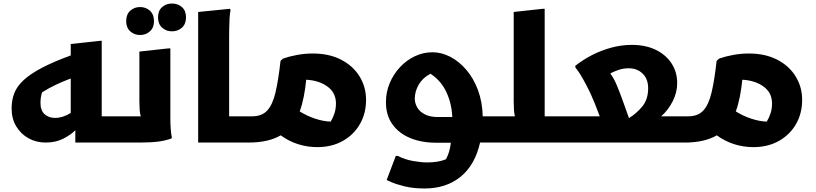

<svg xmlns="http://www.w3.org/2000/svg" viewBox="-20 -810 4637 1091"><path d="M666 0H408V-70Q384 -45 340.5 -22.5Q297 0 239 0Q186 0 142.5 -24Q99 -48 72.5 -91.5Q46 -135 46 -194Q46 -241 61 -280Q76 -319 113.5 -354Q151 -389 216 -423.5Q281 -458 382 -495V-560L547 -578H558V-149H686V-20ZM210 -225Q210 -183 233 -161.5Q256 -140 294 -140Q336 -140 382 -168V-364Q339 -348 298.5 -329Q258 -310 219 -285Q210 -257 210 -225Z M646 0V-129L666 -149H780Q775 -165 773.5 -187Q772 -209 772 -236V-517L937 -535H948V-186Q948 -166 948 -136.5Q948 -107 950 -78.5Q952 -50 956 -32V-24Q926 -12 883 -6Q840 0 777 0ZM957 -632Q924 -632 901 -653Q878 -674 878 -711Q878 -749 901 -769.5Q924 -790 957 -790Q991 -790 1014 -769.5Q1037 -749 1037 -711Q1037 -674 1014 -653Q991 -632 957 -632ZM776 -611Q743 -611 720 -632Q697 -653 697 -690Q697 -728 720 -749Q743 -770 776 -770Q809 -770 832 -749Q855 -728 855 -690Q855 -653 832 -632Q809 -611 776 -611Z M1106 -742 1287 -760 1290 -752Q1286 -734 1284.5 -707Q1283 -680 1282.5 -652Q1282 -624 1282 -604V-149H1412V-20L1392 0H1106Z M1757 -506Q1850 -506 1918 -471Q1986 -436 2023 -376Q2060 -316 2060 -242Q2060 -166 2025.5 -105.5Q1991 -45 1928.5 -9.5Q1866 26 1783 26Q1727 26 1674.5 9.5Q1622 -7 1575 -41Q1541 -21 1495.5 -10.5Q1450 0 1392 0V-129L1412 -149Q1468 -149 1498.5 -182Q1529 -215 1545.5 -285Q1562 -355 1574 -464L1588 -477Q1625 -490 1669 -498Q1713 -506 1757 -506ZM1889 -222Q1889 -283 1841 -318Q1793 -353 1720 -357Q1715 -306 1706 -260.5Q1697 -215 1683 -177Q1724 -151 1771.5 -135.5Q1819 -120 1859 -119Q1873 -142 1881 -167.5Q1889 -193 1889 -222Z M2173 -229Q2173 -287 2194.5 -338Q2216 -389 2253 -428.5Q2290 -468 2337.5 -490.5Q2385 -513 2438 -513Q2489 -513 2539 -487Q2589 -461 2630 -413Q2671 -365 2696 -298Q2721 -231 2723 -149H2802V-20L2782 0H2708Q2679 128 2597 194.5Q2515 261 2393 261Q2328 261 2279.5 249Q2231 237 2204 225Q2177 213 2177 213L2229 76H2240Q2282 97 2328 105Q2374 113 2407 113Q2471 113 2514 95Q2524 77 2531 54.5Q2538 32 2542 1H2458Q2375 1 2311 -25.5Q2247 -52 2210 -103.5Q2173 -155 2173 -229ZM2468 -145H2550Q2547 -220 2517 -285.5Q2487 -351 2426 -391Q2382 -368 2359.5 -329.5Q2337 -291 2337 -249Q2337 -224 2350.5 -200Q2364 -176 2393.5 -160.5Q2423 -145 2468 -145Z M2762 0V-129L2782 -149H2906Q2902 -164 2900.5 -185.5Q2899 -207 2899 -233V-742L3064 -760H3075V-149H3206V-20L3186 0Z M3206 -149H3388L3359 -224Q3352 -242 3339 -270.5Q3326 -299 3310 -329.5Q3294 -360 3278.5 -385.5Q3263 -411 3251 -424L3248 -435Q3290 -469 3342 -496Q3394 -523 3452.5 -539Q3511 -555 3570 -555Q3649 -555 3707 -526.5Q3765 -498 3796.5 -449Q3828 -400 3828 -338Q3828 -284 3802 -233.5Q3776 -183 3737 -149H3912V-20L3892 0H3186V-129ZM3523 -226 3554 -139Q3598 -166 3630.5 -206Q3663 -246 3663 -309Q3663 -361 3632 -391.5Q3601 -422 3552 -422Q3522 -422 3495.5 -413Q3469 -404 3448 -393Q3469 -363 3484.5 -326.5Q3500 -290 3523 -226Z M4235 -506Q4328 -506 4396 -471Q4464 -436 4501 -376Q4538 -316 4538 -242Q4538 -166 4503.5 -105.5Q4469 -45 4406.5 -9.5Q4344 26 4261 26Q4205 26 4152.5 9.5Q4100 -7 4053 -41Q4019 -21 3973.5 -10.5Q3928 0 3870 0V-129L3890 -149Q3946 -149 3976.5 -182Q4007 -215 4023.5 -285Q4040 -355 4052 -464L4066 -477Q4103 -490 4147 -498Q4191 -506 4235 -506ZM4367 -222Q4367 -283 4319 -318Q4271 -353 4198 -357Q4193 -306 4184 -260.5Q4175 -215 4161 -177Q4202 -151 4249.5 -135.5Q4297 -120 4337 -119Q4351 -142 4359 -167.5Q4367 -193 4367 -222Z"/></svg>

Font: Kufam
Style: Bold Italic
Weight: 700
Italic angle: -11°
Designer: Artur Schmal
Foundry: Original Type
Version: Version 1.301; ttfautohint (v1.8.3)